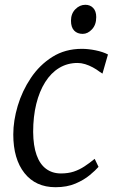

<svg xmlns="http://www.w3.org/2000/svg" viewBox="-20 -772 497 802"><path d="M396.5 -472Q383.5 -482 367.8 -490.5Q352 -499 335.8 -504Q319.5 -509 304 -509Q261.5 -509 227.2 -488.2Q193 -467.5 168.8 -429Q144.5 -390.5 131.5 -337.8Q118.5 -285 118.5 -221Q119 -163 132.8 -124.5Q146.5 -86 172.5 -66.8Q198.5 -47.5 234.5 -47.5Q264.5 -47.5 288 -55.2Q311.5 -63 332.5 -76.8Q353.5 -90.5 375.5 -108.5L391.5 -75Q379.5 -61 355.2 -40.8Q331 -20.5 295.2 -5.2Q259.5 10 212 10Q129 10 82.2 -49Q35.5 -108 35.5 -210.5Q35.5 -267.5 54 -329.8Q72.5 -392 108.8 -446.2Q145 -500.5 198.5 -534.2Q252 -568 322 -568Q348.5 -568 379.2 -561.8Q410 -555.5 431 -544.5L408 -464.5ZM325.5 -630.5Q303 -630.5 289.8 -644.2Q276.5 -658 276.5 -685.5Q276.5 -715 294.8 -733.5Q313 -752 336.5 -752Q356.5 -752 369.2 -738.8Q382 -725.5 382 -700.5Q382 -668.5 364.2 -649.5Q346.5 -630.5 325.5 -630.5Z"/></svg>

Font: Merriweather 7pt Light
Style: Italic
Weight: 300
Italic angle: -7.8°
Designer: Eben Sorkin
Foundry: Eben Sorkin
Version: Version 2.200;gftools[0.9.31]